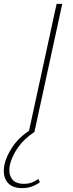

<svg xmlns="http://www.w3.org/2000/svg" viewBox="-61 -678 374 987"><path d="M87 0 230 -658H259L116 0ZM53 289Q-1 289 -25 256.5Q-49 224 -38 168Q-29 125 3.5 76.5Q36 28 97 -12L116 0Q61 37 30 82.5Q-1 128 -10 169Q-19 214 -0.5 240.5Q18 267 62 267Q84 267 102 260.5Q120 254 136 242L144 259Q123 274 101 281.5Q79 289 53 289Z"/></svg>

Font: Ysabeau Infant Thin
Style: Italic
Weight: 250
Italic angle: -12°
Designer: Christian Thalmann (Catharsis Fonts)
Version: Version 2.001;gftools[0.9.30]; featfreeze: ss01,ss02,lnum